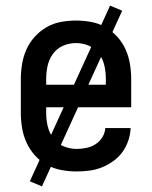

<svg xmlns="http://www.w3.org/2000/svg" viewBox="-20 -601 540 682"><path d="M252 8Q225 8 198 3Q171 -2 147 -15Q123 -28 104.5 -48.5Q86 -69 74.5 -94Q63 -119 58.5 -146Q54 -173 54 -200V-320Q54 -347 58.5 -374Q63 -401 74 -425.5Q85 -450 103.5 -470.5Q122 -491 145.5 -504.5Q169 -518 196 -523Q223 -528 250 -528Q277 -528 304 -523Q331 -518 354.5 -504.5Q378 -491 396.5 -470.5Q415 -450 426 -425.5Q437 -401 441.5 -374Q446 -347 446 -320V-220H144V-200Q144 -176 149.5 -152.5Q155 -129 169 -110Q183 -91 205.5 -81.5Q228 -72 252 -72Q269 -72 286.5 -75.5Q304 -79 319 -88.5Q334 -98 343.5 -113.5Q353 -129 354 -146H444Q443 -123 435.5 -101Q428 -79 414.5 -60.5Q401 -42 382 -28.5Q363 -15 342 -6.5Q321 2 298 5Q275 8 252 8ZM356 -300V-320Q356 -344 351 -367Q346 -390 332 -409.5Q318 -429 296 -438.5Q274 -448 250 -448Q226 -448 204 -438.5Q182 -429 168 -409.5Q154 -390 149 -367Q144 -344 144 -320V-300ZM129 61 86 43 371 -581 414 -563Z"/></svg>

Font: Iosevka Term Medium
Style: Regular
Weight: 500
Monospace: yes
Designer: Belleve Invis
Foundry: Belleve Invis
Version: Version 26.3.1